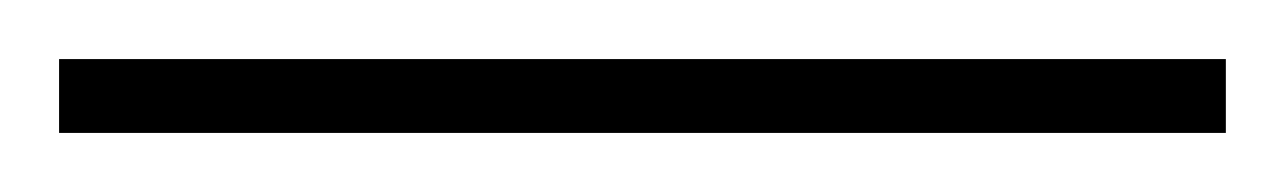

<svg xmlns="http://www.w3.org/2000/svg" viewBox="-22 71 435 65"><path d="M393 116H-2V91H393Z"/></svg>

Font: Noto Sans Cham Thin
Style: Regular
Weight: 250
Version: Version 2.002